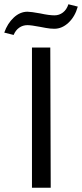

<svg xmlns="http://www.w3.org/2000/svg" viewBox="-37 -881 385 901"><path d="M-17 -728Q-2 -771 27.5 -798.5Q57 -826 92 -826Q108 -826 152 -818Q193 -809 219 -809Q241 -809 258.5 -822.5Q276 -836 284 -861L328 -850Q315 -803 284.5 -774.5Q254 -746 218 -746Q199 -746 177.5 -750Q156 -754 151 -755Q109 -763 92 -763Q70 -763 53 -751Q36 -739 27 -717ZM113 -658H199L201 0H113Z"/></svg>

Font: Ysabeau Infant Medium
Style: Regular
Weight: 500
Designer: Christian Thalmann (Catharsis Fonts)
Version: Version 0.003